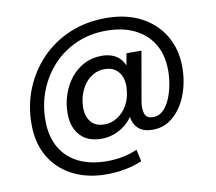

<svg xmlns="http://www.w3.org/2000/svg" viewBox="-89 -749 1188 1058"><g transform="rotate(-10 505.0 -220.5)"><path d="M425 204Q317 204 235.5 162Q154 120 109 43.5Q64 -33 64 -138Q64 -245 101.5 -337Q139 -429 206.5 -498.5Q274 -568 366 -606.5Q458 -645 568 -645Q681 -645 763.5 -602Q846 -559 891.5 -482.5Q937 -406 937 -305Q937 -247 922.5 -191.5Q908 -136 879.5 -91.5Q851 -47 810.5 -20.5Q770 6 717 6Q654 6 626 -32Q598 -70 605 -131L608 -164L627 -127Q602 -65 548 -29.5Q494 6 430 6Q354 6 312 -39.5Q270 -85 270 -164Q270 -218 287 -268.5Q304 -319 335.5 -358.5Q367 -398 411 -421Q455 -444 509 -444Q569 -444 604.5 -412.5Q640 -381 646 -321L625 -308L647 -434H731L682 -154Q676 -113 686 -87.5Q696 -62 732 -62Q763 -62 786.5 -84Q810 -106 825.5 -141.5Q841 -177 849 -219Q857 -261 857 -301Q857 -387 821 -448Q785 -509 718 -542.5Q651 -576 558 -576Q468 -576 392 -543Q316 -510 260.5 -451Q205 -392 174 -314Q143 -236 143 -146Q143 -57 179 5.5Q215 68 281.5 100.5Q348 133 440 133Q485 133 528 124.5Q571 116 609 99L624 166Q579 185 528 194.5Q477 204 425 204ZM461 -69Q500 -69 533.5 -90.5Q567 -112 589 -150.5Q611 -189 614 -239Q618 -275 607.5 -304.5Q597 -334 573.5 -351.5Q550 -369 513 -369Q478 -369 449.5 -353Q421 -337 401 -310Q381 -283 370.5 -249Q360 -215 360 -179Q360 -130 385.5 -99.5Q411 -69 461 -69Z"/></g></svg>

Font: DM Sans 20pt Medium
Style: Italic
Weight: 500
Italic angle: -10°
Version: Version 4.004;gftools[0.9.30]